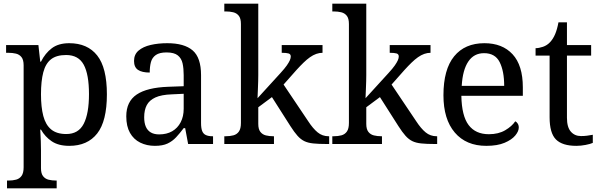

<svg xmlns="http://www.w3.org/2000/svg" viewBox="-20 -780 3254 1040"><path d="M18 240V198H26Q49 198 67.5 193Q86 188 97 172.5Q108 157 108 126V-426Q108 -456 96.5 -470.5Q85 -485 66.5 -489.5Q48 -494 26 -494H13V-536H188L198 -446H202Q225 -492 261 -519Q297 -546 355 -546Q454 -546 506.5 -479.5Q559 -413 559 -269Q559 -124 506.5 -57Q454 10 355 10Q297 10 260.5 -14.5Q224 -39 202 -78H198Q200 -49 201 -16.5Q202 16 202 35V131Q202 160 213.5 174.5Q225 189 243.5 193.5Q262 198 284 198H287V240ZM339 -54Q405 -54 433.5 -109.5Q462 -165 462 -270Q462 -377 433.5 -429.5Q405 -482 338 -482Q286 -482 256.5 -459Q227 -436 214.5 -388.5Q202 -341 202 -269Q202 -200 214.5 -152Q227 -104 257 -79Q287 -54 339 -54Z M819 10Q775 10 739.5 -7.5Q704 -25 684 -60.5Q664 -96 664 -150Q664 -230 720.5 -268Q777 -306 892 -310L975 -313V-373Q975 -409 969 -436.5Q963 -464 943 -480Q923 -496 882 -496Q844 -496 824 -482Q804 -468 797.5 -443.5Q791 -419 791 -387Q749 -387 727.5 -401.5Q706 -416 706 -450Q706 -485 730.5 -506Q755 -527 796 -536.5Q837 -546 886 -546Q978 -546 1023.5 -507Q1069 -468 1069 -373V-114Q1069 -86 1075 -70.5Q1081 -55 1095 -48.5Q1109 -42 1131 -42H1134V0H999L983 -86H975Q954 -58 934 -36.5Q914 -15 887.5 -2.5Q861 10 819 10ZM842 -52Q883 -52 912.5 -69Q942 -86 958.5 -117.5Q975 -149 975 -191V-272L911 -269Q854 -267 821.5 -252Q789 -237 775 -210.5Q761 -184 761 -145Q761 -114 770 -93.5Q779 -73 797 -62.5Q815 -52 842 -52Z M1195 0V-42H1203Q1226 -42 1244.5 -47Q1263 -52 1274 -67.5Q1285 -83 1285 -114V-650Q1285 -680 1273.5 -694.5Q1262 -709 1243.5 -713.5Q1225 -718 1203 -718H1195V-760H1379V-374Q1379 -361 1378.5 -340Q1378 -319 1377 -298Q1376 -277 1375.5 -262.5Q1375 -248 1375 -248L1500 -385Q1522 -409 1533.5 -425.5Q1545 -442 1550 -453.5Q1555 -465 1555 -474Q1555 -487 1543 -490.5Q1531 -494 1506 -494V-536H1727V-494Q1710 -494 1693 -488Q1676 -482 1659 -470Q1642 -458 1624 -440.5Q1606 -423 1586 -401L1516 -322L1649 -124Q1675 -84 1700.5 -63Q1726 -42 1760 -42H1763V0H1749Q1706 0 1677 -3Q1648 -6 1628.5 -15.5Q1609 -25 1591.5 -44.5Q1574 -64 1553 -97L1453 -254L1379 -199V-109Q1379 -80 1390.5 -65.5Q1402 -51 1420.5 -46.5Q1439 -42 1461 -42H1464V0Z M1780 0V-42H1788Q1811 -42 1829.5 -47Q1848 -52 1859 -67.5Q1870 -83 1870 -114V-650Q1870 -680 1858.5 -694.5Q1847 -709 1828.5 -713.5Q1810 -718 1788 -718H1780V-760H1964V-374Q1964 -361 1963.5 -340Q1963 -319 1962 -298Q1961 -277 1960.5 -262.5Q1960 -248 1960 -248L2085 -385Q2107 -409 2118.5 -425.5Q2130 -442 2135 -453.5Q2140 -465 2140 -474Q2140 -487 2128 -490.5Q2116 -494 2091 -494V-536H2312V-494Q2295 -494 2278 -488Q2261 -482 2244 -470Q2227 -458 2209 -440.5Q2191 -423 2171 -401L2101 -322L2234 -124Q2260 -84 2285.5 -63Q2311 -42 2345 -42H2348V0H2334Q2291 0 2262 -3Q2233 -6 2213.5 -15.5Q2194 -25 2176.5 -44.5Q2159 -64 2138 -97L2038 -254L1964 -199V-109Q1964 -80 1975.5 -65.5Q1987 -51 2005.5 -46.5Q2024 -42 2046 -42H2049V0Z M2614 10Q2505 10 2443.5 -62Q2382 -134 2382 -264Q2382 -404 2440 -475Q2498 -546 2604 -546Q2701 -546 2756.5 -486Q2812 -426 2812 -307V-261H2479Q2481 -152 2518.5 -102.5Q2556 -53 2628 -53Q2680 -53 2716.5 -74.5Q2753 -96 2771 -123Q2778 -120 2784 -111Q2790 -102 2790 -89Q2790 -69 2771 -46Q2752 -23 2713 -6.5Q2674 10 2614 10ZM2711 -315Q2711 -395 2686.5 -443.5Q2662 -492 2602 -492Q2547 -492 2516.5 -446.5Q2486 -401 2481 -315Z M3102 10Q3026 10 2991.5 -24.5Q2957 -59 2957 -145V-479H2881V-519Q2899 -519 2921 -526.5Q2943 -534 2959 -551Q2976 -569 2987 -595Q2998 -621 3005 -659H3051V-536H3182V-479H3051V-142Q3051 -91 3072 -67Q3093 -43 3127 -43Q3145 -43 3160 -45Q3175 -47 3191 -50V-6Q3178 0 3152 5Q3126 10 3102 10Z"/></svg>

Font: Noto Serif Myanmar
Style: Regular
Weight: 400
Designer: Ben Mitchell and the Monotype Design Team
Foundry: Monotype Imaging Inc.
Version: Version 2.106